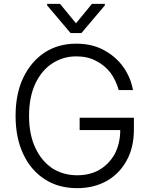

<svg xmlns="http://www.w3.org/2000/svg" viewBox="-20 -966 781 998"><path d="M555 -587Q524 -627 480 -649Q437 -673 376 -673Q308 -673 251 -636Q196 -600 163 -530Q131 -460 131 -364Q131 -266 164 -197Q195 -130 252 -91Q309 -55 381 -55Q447 -55 496 -83Q546 -112 576 -165Q605 -220 605 -290H394V-354H676V-293Q676 -199 638 -131Q601 -63 534 -25Q467 12 381 12Q284 12 213 -34Q140 -81 101 -165Q61 -249 61 -364Q61 -479 101 -562Q141 -646 212 -693Q283 -739 376 -739Q458 -739 519 -706Q581 -673 620 -619Q659 -565 671 -498H597Q583 -548 555 -587ZM458 -946H525V-938L403 -794H347L225 -938V-946H292L375 -845Z"/></svg>

Font: Sinter Normal
Style: Regular
Weight: 350
Foundry: Adobe & rsms
Version: Version 1.000